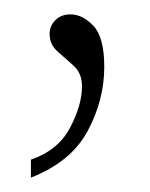

<svg xmlns="http://www.w3.org/2000/svg" viewBox="-20 -93 208 267"><path d="M23 129Q61 116 77.5 84.5Q94 53 94 27Q94 9 82.5 -1.5Q71 -12 60 -21.5Q49 -31 49 -46Q49 -57 57 -65Q65 -73 78 -73Q95 -73 110 -57Q125 -41 125 0Q125 46 102 89Q79 132 23 154Z"/></svg>

Font: Noto Serif Armenian Condensed Thin
Style: Regular
Weight: 100
Width: 3
Designer: Monotype Design Team
Foundry: Monotype Imaging Inc.
Version: Version 2.008; ttfautohint (v1.8.4.7-5d5b)